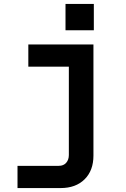

<svg xmlns="http://www.w3.org/2000/svg" viewBox="-20 -776 640 976"><path d="M288 180H69V67H279Q303 67 316.5 51.5Q330 36 330 12V-437H124V-550H455V15Q455 91 410 135.5Q365 180 288 180ZM313 -756H457V-622H313Z"/></svg>

Font: Tiny
Style: Bold
Weight: 700
Monospace: yes
Designer: Philipp Nurullin, Konstantin Bulenkov
Foundry: JetBrains
Version: Version 2.251; ttfautohint (v1.8.4.7-5d5b)